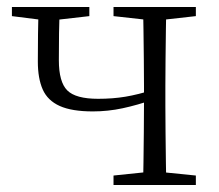

<svg xmlns="http://www.w3.org/2000/svg" viewBox="-20 -528 625 548"><path d="M245 -210Q185 -210 150.5 -225.5Q116 -241 102 -272.5Q88 -304 88 -352Q88 -393 88.5 -431.5Q89 -470 90 -508H151Q149 -468 148.5 -433Q148 -398 148 -356Q148 -294 172 -270Q196 -246 260 -246Q302 -246 338 -252Q374 -258 418 -272V-244Q372 -228 330 -219Q288 -210 245 -210ZM388 0Q389 -24 389.5 -64.5Q390 -105 390.5 -150.5Q391 -196 391 -233V-283Q391 -316 390.5 -359.5Q390 -403 389.5 -443.5Q389 -484 388 -508H455Q454 -484 453.5 -443.5Q453 -403 452.5 -359.5Q452 -316 452 -283V-226Q452 -192 452.5 -148.5Q453 -105 453.5 -64.5Q454 -24 455 0ZM14 -482V-508H235V-482L130 -470H109ZM304 0V-27L410 -38H430L539 -27V0ZM304 -482V-508H539V-482L432 -470H412Z"/></svg>

Font: Noto Serif SC
Style: Regular
Weight: 200
Designer: Ryoko NISHIZUKA 西塚涼子 (kana & ideographs); Frank Grießhammer (Latin, Greek & Cyrillic); Wenlong ZHANG 张文龙 (bopomofo); San
Foundry: Adobe
Version: Version 2.001;hotconv 1.1.0;makeotfexe 2.6.0